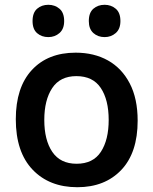

<svg xmlns="http://www.w3.org/2000/svg" viewBox="-20 -772 640 802"><path d="M303 10Q186 10 116 -63.5Q46 -137 46 -274Q46 -407 113 -479.5Q180 -552 296 -552Q373 -552 431 -519.5Q489 -487 522 -423.5Q555 -360 555 -268Q555 -134 486.5 -62Q418 10 303 10ZM300 -88Q369 -88 401.5 -138Q434 -188 434 -271Q434 -355 401 -404.5Q368 -454 299 -454Q231 -454 198 -404Q165 -354 165 -271Q165 -187 198.5 -137.5Q232 -88 300 -88ZM417 -617Q389 -617 370 -634Q351 -651 351 -684Q351 -719 370 -735.5Q389 -752 417 -752Q444 -752 463.5 -735.5Q483 -719 483 -684Q483 -651 463.5 -634Q444 -617 417 -617ZM182 -617Q154 -617 135 -633.5Q116 -650 116 -684Q116 -719 135 -735.5Q154 -752 182 -752Q209 -752 228.5 -735.5Q248 -719 248 -684Q248 -651 228.5 -634Q209 -617 182 -617Z"/></svg>

Font: Noto Sans Mono SemiBold
Style: Regular
Weight: 600
Designer: Monotype Design Team
Foundry: Monotype Imaging Inc.
Version: Version 2.014; ttfautohint (v1.8.4.7-5d5b)